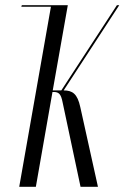

<svg xmlns="http://www.w3.org/2000/svg" viewBox="-20 -719 479 739"><path d="M357 0 289 -307C278 -358 259 -371 225 -371L439 -699H430L216 -371H183L241 -699H64L62 -693H176L54 0H118L182 -365H187C207 -365 215 -356 221 -325L290 0Z"/></svg>

Font: Moniqa Ita Display
Style: Italic
Weight: 400
Italic angle: -10°
Designer: Rajesh Rajput
Foundry: Rajesh Rajput
Version: Version 1.000